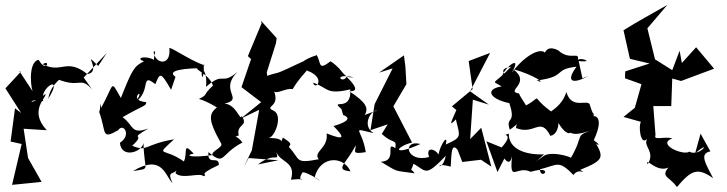

<svg xmlns="http://www.w3.org/2000/svg" viewBox="-20 -693 2954 780"><path d="M379 -425C307 -497 398 -402 335 -392C249 -460 230 -392 154 -432C186 -455 170 -393 137 -450C90 -441 107 -317 116 -317L58 -405L64 -401L2 -334L66 -234L41 -253L23 -118L68 -108L29 58L149 46L94 -51L76 -170L170 -164C93 -246 174 -300 164 -311C93 -252 89 -298 156 -282C136 -335 244 -399 176 -292C188 -377 294 -406 214 -371C309 -333 304 -385 354 -330L320 -378L415 -479L410 -472Z M693 -381C667 -398 685 -414 792 -416C751 -418 832 -394 845 -345C799 -303 829 -311 788 -291C858 -271 910 -211 874 -266C827 -233 820 -215 879 -109C886 -94 837 -78 843 -63C756 -51 727 -61 767 -69C719 -120 744 -71 727 -37C643 -97 608 -53 687 -127C566 -107 580 -74 517 -101C579 -157 495 -120 583 -171C510 -145 525 -183 478 -217C565 -267 574 -261 574 -278C491 -285 579 -349 532 -280C595 -325 549 -400 611 -351C629 -393 630 -408 675 -328ZM693 11C722 37 792 6 807 23C832 13 771 23 869 -23C870 -64 821 -16 827 -75C896 -17 872 -66 965 -114C923 -171 885 -115 950 -143C938 -191 992 -177 962 -222C956 -197 941 -269 892 -272C975 -291 867 -324 945 -401C877 -343 891 -406 817 -340C824 -410 792 -430 801 -379C815 -394 802 -448 811 -427C743 -452 672 -505 668 -497C676 -422 609 -432 604 -483C624 -493 585 -438 623 -435C594 -473 518 -460 565 -444C526 -424 519 -416 471 -295C427 -371 447 -356 391 -255C387 -294 389 -252 383 -238C413 -155 390 -124 460 -164C481 -196 516 -144 467 -113C473 -48 556 -74 563 -112C565 7 596 -11 520 2C641 -70 651 23 681 51C650 -16 703 36 707 -34Z M1462 -226C1477 -253 1471 -275 1398 -323C1443 -319 1419 -351 1388 -381C1370 -350 1329 -398 1417 -379C1368 -376 1383 -404 1323 -444C1271 -405 1286 -435 1267 -469C1157 -434 1215 -398 1210 -443C1079 -381 1128 -406 1065 -385L1064 -400L1101 -517L1104 -538L1040 -609L1043 -599L987 -465L1000 -453L961 -339L1041 -278L958 -211L1033 -247L1003 -82L970 -14L990 -51L1111 -42L1028 -25C1100 -81 1116 -26 1101 -81C1113 -31 1185 -41 1162 37C1250 27 1176 60 1209 7C1231 4 1320 67 1258 28C1280 -60 1374 -62 1404 3C1336 -4 1387 -26 1425 -103C1426 -79 1405 -65 1466 -75C1450 -174 1400 -175 1498 -152C1449 -182 1485 -245 1513 -245ZM1374 -226C1419 -209 1367 -190 1335 -181C1381 -134 1382 -121 1307 -151C1315 -90 1250 -77 1275 -46C1175 -27 1202 -45 1155 -94C1149 -104 1181 -103 1129 -134C1111 -94 1153 -135 1070 -132C1096 -133 1131 -224 1092 -243C1045 -265 1134 -253 1083 -344C1089 -292 1130 -337 1169 -331C1220 -417 1261 -413 1186 -417C1323 -393 1261 -318 1252 -357C1314 -337 1302 -306 1403 -330C1410 -233 1316 -295 1367 -250Z M1531 -149C1576 -106 1592 -131 1586 -91C1541 -122 1598 -38 1527 -36C1599 7 1577 -1 1665 11C1614 -50 1633 60 1660 -28C1714 4 1708 26 1791 -60C1775 16 1732 -39 1811 -16C1814 -57 1812 -119 1839 -84L1858 -35L1934 -44L1976 -16L1935 -174L1890 -128L1901 -288L1966 -268L1890 -322L1971 -478L1884 -445L1900 -331L1816 -261L1834 -246C1814 -200 1800 -174 1832 -208C1849 -137 1858 -136 1791 -106C1804 -162 1753 -85 1761 -39C1784 -73 1703 -115 1723 -55C1629 -30 1613 -128 1688 -108C1572 -56 1584 -96 1654 -114L1578 -261L1631 -351L1627 -422L1621 -468L1520 -398L1575 -415L1502 -270L1485 -164L1555 -188Z M2029 -49C2058 -9 2061 -74 2060 -57C2049 55 2079 -23 2136 5C2237 -25 2178 45 2173 -5C2247 -23 2248 -45 2310 18C2331 -16 2373 23 2337 -3C2440 -45 2435 -54 2387 -134C2394 -101 2436 -94 2392 -123C2441 -228 2387 -223 2392 -220C2389 -266 2399 -195 2377 -264C2374 -297 2303 -242 2281 -319C2253 -233 2168 -234 2239 -226C2116 -309 2199 -307 2112 -262C2137 -242 2089 -303 2089 -313C2029 -323 2142 -353 2065 -412C2151 -389 2206 -347 2160 -366C2286 -382 2224 -411 2322 -422C2277 -361 2305 -349 2370 -384L2346 -375L2331 -445C2408 -437 2320 -469 2326 -442C2339 -493 2299 -441 2247 -489C2187 -518 2185 -457 2193 -430C2225 -516 2136 -499 2059 -398C2105 -475 2029 -422 2017 -377C2083 -369 1975 -408 2056 -422C1984 -344 1972 -370 2018 -342C1949 -331 1968 -291 2049 -274C2079 -185 2032 -223 2051 -166C2129 -219 2087 -237 2076 -173C2153 -142 2174 -222 2216 -141C2263 -150 2250 -242 2235 -227C2266 -127 2343 -135 2258 -202C2294 -135 2311 -140 2406 -171C2303 -138 2361 -155 2296 -46C2331 -48 2228 -82 2191 -61C2145 -29 2141 -19 2190 -66C2119 -63 2046 -85 2047 -150C2009 -138 2075 -158 2018 -94L1956 -119L2001 6Z M2826 -150 2804 -70C2876 -132 2824 -53 2780 -77C2759 -59 2644 -107 2712 -131C2671 -140 2634 -120 2643 -145L2634 -262H2707L2711 -374L2747 -364L2881 -414L2808 -501L2750 -437L2741 -487L2711 -408L2641 -452L2610 -578L2691 -673C2632 -639 2570 -606 2513 -570L2539 -454L2619 -435L2520 -403L2519 -375L2586 -351L2559 -255L2513 -218L2584 -198C2573 -185 2581 -98 2609 -129C2591 -97 2644 -79 2611 -25C2598 -68 2671 52 2733 -50C2644 31 2693 13 2730 67C2788 -2 2814 -14 2877 31C2849 -25 2818 -69 2866 -78Z"/></svg>

Font: Charger Distortion
Style: 2
Weight: 400
Designer: Jasper
Foundry: Cannot Into Space Fonts
Version: Version 0.98